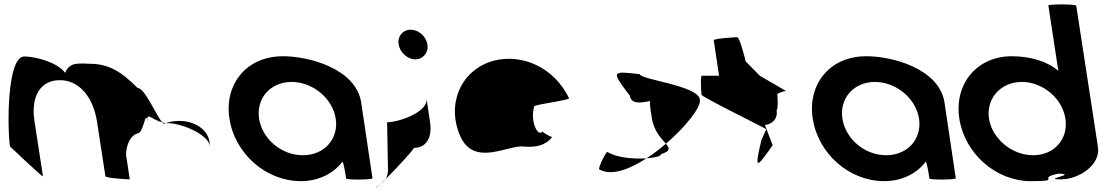

<svg xmlns="http://www.w3.org/2000/svg" viewBox="-20 -810 5031 867"><path d="M25 -149C25 -149 175 -6 174 -14L136 -261C118 -376 163 -448 250 -448C339 -448 401 -370 418 -261L456 -14C457 -6 555 0 566 0L549 -112C551 -164 573 -200 602 -208C629 -208 637 -320 646 -261C639 -309 667 -269 713 -257C684 -290 634 -413 601 -413C521 -494 464 -522 384 -522C324 -525 293 -526 274 -481C243 -526 144 -555 90 -555C10 -555 13 -230 25 -149ZM713 -257C715 -254 717 -252 719 -251L728 -254ZM728 -254H737C797 -254 920 -205 929 -149L926 -170C917 -228 855 -264 791 -264C770 -264 748 -261 728 -254Z M1016 -274C1040 -118 1179 8 1339 8C1420 8 1488 -28 1526 -80C1533 -76 1543 -4 1543 -4C1544 3 1663 2 1662 -5L1611 -347C1588 -500 1372 -558 1253 -556C1093 -554 992 -430 1016 -274ZM1150 -274C1136 -366 1201 -440 1297 -440C1392 -440 1482 -366 1496 -274C1510 -184 1445 -109 1348 -109C1249 -109 1164 -184 1150 -274Z M1678 36C1678 38 1686 32 1698 21C1691 26 1684 31 1678 36ZM1698 21C1706 15 1714 8 1721 -1C1712 7 1704 15 1698 21ZM1721 -1C1774 -53 1855 -142 1848 -142C1907 -142 1932 -191 1922 -258L1906 -365C1915 -306 1784 -258 1728 -258L1732 -41C1732 -24 1727 -11 1721 -1ZM1780 -610C1786 -573 1820 -542 1855 -542C1891 -542 1916 -573 1910 -610C1904 -646 1870 -676 1834 -676C1799 -676 1774 -646 1780 -610Z M2058 -196C2121 -52 2281 -160 2347 -148C2398 -144 2443 -152 2473 -191C2465 -193 2429 -212 2430 -217C2412 -188 2372 -257 2392 -330C2402 -340 2561 -358 2549 -368C2481 -506 2338 -570 2206 -535C2061 -493 1995 -341 2058 -196ZM2430 -218V-217ZM2474 -192 2473 -191C2475 -191 2475 -191 2474 -190Z M2685 -46C2737 -14 2819 -43 2899 -95C2842 -91 2763 -98 2723 -124C2715 -124 2683 -56 2685 -46ZM2824 -378C2830 -340 2871 -344 2915 -354C2914 -333 2919 -306 2923 -279C2932 -218 2967 -184 2987 -161C3078 -239 3149 -329 3140 -362C3130 -424 2873 -450 2869 -475C2741 -490 2739 -490 2824 -378ZM2899 -95C2938 -98 2966 -105 2965 -114C3009 -128 3004 -140 2987 -161C2959 -137 2929 -114 2899 -95Z M3148 -382C3150 -371 3448 -226 3440 -226L3418 -177C3384 -34 3398 -54 3469 -154L3434 -246C3450 -246 3495 -261 3487 -314C3494 -314 3492 -371 3490 -382C3488 -392 3535 -400 3528 -400L3411 -468L3347 -533C3346 -540 3320 -642 3309 -642C3298 -642 3202 -636 3203 -628L3227 -468H3149C3142 -468 3146 -392 3148 -382Z M3650 -274C3674 -118 3813 8 3973 8C4054 8 4122 -28 4160 -80C4167 -76 4177 -4 4177 -4C4178 3 4297 2 4296 -5L4245 -347C4222 -500 4006 -558 3887 -556C3727 -554 3626 -430 3650 -274ZM3784 -274C3770 -366 3835 -440 3931 -440C4026 -440 4116 -366 4130 -274C4144 -184 4079 -109 3982 -109C3883 -109 3798 -184 3784 -274Z M4312 -274C4336 -118 4476 8 4635 8C4785 8 4654 -6 4761 -26C4849 -23 4684 0 4769 0C4854 0 4950 -66 4938 -146L4840 -784C4839 -792 4713 -792 4714 -785L4759 -490C4711 -532 4635 -556 4549 -556C4390 -556 4288 -430 4312 -274ZM4446 -274C4432 -366 4500 -440 4594 -440C4689 -440 4777 -366 4791 -274C4805 -184 4742 -109 4645 -109C4549 -109 4460 -184 4446 -274Z"/></svg>

Font: Ampere
Style: SCRevIta
Weight: 400
Version: Version 1